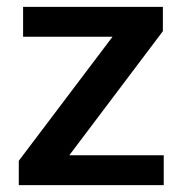

<svg xmlns="http://www.w3.org/2000/svg" viewBox="-20 -537 529 557"><path d="M34.5 0V-70.5L306.5 -430.5H47V-517H452.5V-446.5L181 -86.5H455V0Z"/></svg>

Font: Public Sans Thin SemiBold
Style: Regular
Weight: 600
Version: Version 2.001